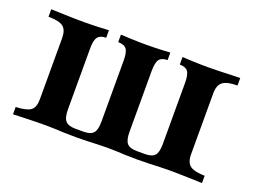

<svg xmlns="http://www.w3.org/2000/svg" viewBox="-73 -567 944 716"><g transform="rotate(20 399.0 -208.5)"><path d="M24.2 0V-29Q66.1 -30.6 82.7 -42.3Q99.2 -54 99.2 -87.1V-329Q99.2 -362.1 82.7 -374.6Q66.1 -387.1 24.2 -387.1V-416.9Q43.5 -416.1 81.5 -414.9Q119.4 -413.7 155.6 -413.7Q185.5 -413.7 212.5 -414.9Q239.5 -416.1 253.2 -416.9V-387.1Q229.8 -387.1 220.2 -374.6Q210.5 -362.1 210.5 -329V-87.1Q210.5 -54 222.2 -41.5Q233.9 -29 261.3 -29H292.7Q321 -29 332.3 -41.5Q343.5 -54 343.5 -87.1V-329Q343.5 -362.1 334.3 -374.6Q325 -387.1 300.8 -387.1V-416.9Q315.3 -416.1 343.1 -414.9Q371 -413.7 400.8 -413.7Q429 -413.7 456.5 -414.9Q483.9 -416.1 496.8 -416.9V-387.1Q473.4 -387.1 464.1 -374.6Q454.8 -362.1 454.8 -329V-87.1Q454.8 -54 466.1 -41.5Q477.4 -29 505.6 -29H537.1Q565.3 -29 576.2 -41.5Q587.1 -54 587.1 -87.1V-329Q587.1 -362.1 577.8 -374.6Q568.5 -387.1 545.2 -387.1V-416.9Q558.9 -416.1 587.1 -414.9Q615.3 -413.7 646 -413.7Q669.4 -413.7 694.4 -414.5Q719.4 -415.3 740.7 -416.1Q762.1 -416.9 774.2 -416.9V-387.1Q746.8 -387.1 730.2 -381.5Q713.7 -375.8 706.5 -363.3Q699.2 -350.8 699.2 -329V-87.1Q699.2 -65.3 706.5 -52.8Q713.7 -40.3 730.2 -35.1Q746.8 -29.8 774.2 -29V0Q762.1 -0.8 740.7 -1.2Q719.4 -1.6 694.4 -2.4Q669.4 -3.2 645.2 -3.2Q625 -3.2 605.2 -2.4Q585.5 -1.6 564.5 -0.8Q543.5 0 517.7 0Q488.7 0 469.8 -0.8Q450.8 -1.6 435.1 -2.4Q419.4 -3.2 400 -3.2Q379.8 -3.2 360.5 -2.4Q341.1 -1.6 320.2 -0.8Q299.2 0 273.4 0Q244.4 0 225.4 -0.8Q206.5 -1.6 190.7 -2.4Q175 -3.2 155.6 -3.2Q119.4 -3.2 81.5 -2Q43.5 -0.8 24.2 0Z"/></g></svg>

Font: Playfair
Style: Bold
Weight: 700
Designer: Claus Eggers Sørensen
Foundry: Claus Eggers Sørensen
Version: Version 2.001;gftools[0.9.30]